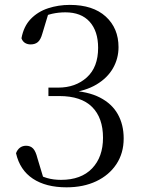

<svg xmlns="http://www.w3.org/2000/svg" viewBox="-20 -763 597 797"><path d="M256.1 14.6Q170.6 14.6 116.4 -21.3Q62.2 -57.3 46.5 -127Q52.2 -142.3 63.1 -150.2Q73.9 -158 88.2 -158Q106.4 -158 117.3 -146.6Q128.3 -135.2 135.3 -106.6L163.6 -12.8L124.5 -45.7Q149.6 -31.6 175.3 -24Q201.1 -16.4 233.4 -16.4Q316.7 -16.4 362.1 -63.8Q407.6 -111.1 407.6 -191.2Q407.6 -273.8 362.2 -319.1Q316.7 -364.3 226.3 -364.3H181V-399.3H221.3Q293.6 -399.3 340.4 -441.7Q387.3 -484.1 387.3 -564.4Q387.3 -633.7 352.1 -672.8Q316.9 -711.8 251.3 -711.8Q223.4 -711.8 196.7 -705.9Q170 -700 139.7 -684.3L182.9 -713.3L155.8 -623.7Q148.8 -598.3 137.3 -588.5Q125.8 -578.6 106.9 -578.6Q94.2 -578.6 84 -584.7Q73.9 -590.8 69.1 -604.1Q78.2 -653.8 107.7 -684.3Q137.2 -714.8 179.7 -728.7Q222.3 -742.7 269.8 -742.7Q365.9 -742.7 419 -694.3Q472 -645.8 472 -567.3Q472 -520 449 -479.8Q426 -439.5 380.6 -412.3Q335.3 -385.1 266.4 -376.9V-387.4Q344.5 -383.9 394.4 -358.3Q444.4 -332.7 468.9 -289.2Q493.4 -245.6 493.4 -188.2Q493.4 -127.2 463.1 -81.5Q432.8 -35.8 379.5 -10.6Q326.3 14.6 256.1 14.6Z"/></svg>

Font: Noto Serif JP
Style: Regular
Weight: 200
Designer: Ryoko NISHIZUKA 西塚涼子 (kana & ideographs); Frank Grießhammer (Latin, Greek & Cyrillic); Wenlong ZHANG 张文龙 (bopomofo); San
Foundry: Adobe
Version: Version 2.001;hotconv 1.1.0;makeotfexe 2.6.0